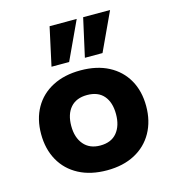

<svg xmlns="http://www.w3.org/2000/svg" viewBox="-115 -870 888 978"><g transform="rotate(-15 329.0 -381.5)"><path d="M330 11Q244 11 181.5 -22Q119 -55 85.5 -115Q52 -175 52 -254Q52 -333 85.5 -392Q119 -451 181.5 -483.5Q244 -516 329 -516Q415 -516 477 -483.5Q539 -451 572.5 -392Q606 -333 606 -254Q606 -175 572.5 -115Q539 -55 477 -22Q415 11 330 11ZM329 -120Q387 -120 417 -156.5Q447 -193 447 -254Q447 -316 417 -351Q387 -386 329 -386Q272 -386 241.5 -351Q211 -316 211 -254Q211 -193 242 -156.5Q273 -120 329 -120ZM368 -572 413 -774H555L461 -572ZM192 -572 236 -774H379L285 -572Z"/></g></svg>

Font: Nunito Sans 6pt ExtraBold
Style: Regular
Weight: 800
Version: Version 3.101;gftools[0.9.27]